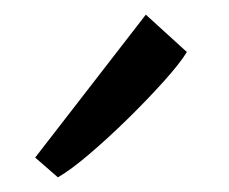

<svg xmlns="http://www.w3.org/2000/svg" viewBox="-20 -852 313 262"><path d="M59 -610 28 -637 179 -832 235 -781Q225.5 -765.5 203.5 -741Q181.5 -716.5 154.5 -690Q127.5 -663.5 102 -641.8Q76.5 -620 59 -610Z"/></svg>

Font: Merriweather Sans Variable Regular
Style: Italic
Weight: 300
Italic angle: -8°
Designer: Eben Sorkin
Foundry: Eben Sorkin
Version: Version 2.001